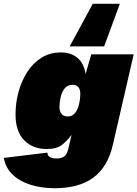

<svg xmlns="http://www.w3.org/2000/svg" viewBox="-67 -787 726 1014"><path d="M566 -767 483 -542H301L423 -767ZM222 207Q154 207 96.5 189.5Q39 172 1 136.5Q-37 101 -47 47L183 19Q185 38 199 44Q213 50 233 50Q256 50 271 40Q286 30 293 2L311 -75Q288 -44 260.5 -22Q233 0 179 0Q106 0 60.5 -46.5Q15 -93 15 -183Q15 -242 30.5 -300Q46 -358 76 -405.5Q106 -453 151 -481.5Q196 -510 255 -510Q307 -510 341.5 -482Q376 -454 385 -396L415 -500H639L529 -22Q502 95 426 151Q350 207 222 207ZM291 -172Q315 -172 329.5 -190.5Q344 -209 350.5 -237Q357 -265 357 -293Q357 -293 357 -293.5Q357 -294 357 -297H356L357 -299Q353 -339 316 -339Q289 -339 274 -319.5Q259 -300 253 -273Q247 -246 247 -223Q247 -200 257.5 -186Q268 -172 291 -172Z"/></svg>

Font: Prodigy Sans Black
Style: Italic
Weight: 900
Italic angle: -13°
Designer: Wei Huang
Foundry: Wei Huang
Version: Version 1.003; ttfautohint (v1.8.3)